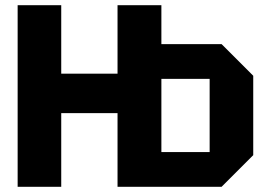

<svg xmlns="http://www.w3.org/2000/svg" viewBox="-20 -720 1024 740"><path d="M48 0V-700H216V-436H433V-700H602V-550H834L956 -428V-122L834 0H433V-284H216V0ZM788 -416H602V-134H788Z"/></svg>

Font: Tektur
Style: Bold
Weight: 700
Designer: Adam Jagosz
Foundry: Adam Jagosz
Version: Version 1.005;gftools[0.9.30]